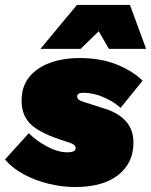

<svg xmlns="http://www.w3.org/2000/svg" viewBox="-47 -744 609 774"><path d="M255 10Q204 10 150 -3Q96 -16 50 -40.5Q4 -65 -27 -101L69 -207Q100 -176 143.5 -153Q187 -130 224 -130Q258 -130 258 -147Q258 -161 233 -169L191 -183Q108 -211 74 -246Q40 -281 40 -338Q40 -395 70.5 -433Q101 -471 154 -490.5Q207 -510 274 -510Q357 -510 421 -485Q485 -460 528 -419L439 -309Q414 -333 372 -351.5Q330 -370 289 -370Q264 -370 264 -355Q264 -341 288 -334L378 -305Q432 -288 461.5 -254Q491 -220 491 -169Q491 -87 429.5 -38.5Q368 10 255 10ZM116 -547 263 -724H477L542 -547H392L351 -618L278 -547Z"/></svg>

Font: Work Sans Black
Style: Italic
Weight: 900
Italic angle: -13°
Designer: Wei Huang
Foundry: Wei Huang
Version: Version 2.009; ttfautohint (v1.8.3)